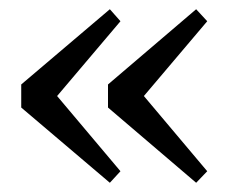

<svg xmlns="http://www.w3.org/2000/svg" viewBox="-20 -440 494 416"><path d="M218 -44 26 -207V-257L218 -420L241 -394L86 -211V-253L241 -69ZM405 -44 214 -207V-257L405 -420L429 -394L274 -211V-253L429 -69Z"/></svg>

Font: Lisu Bosa
Style: Regular
Weight: 400
Designer: David Morse, Annie Olsen, Victor Gaultney, Frank Grießhammer (Latin)
Foundry: SIL International
Version: Version 2.000